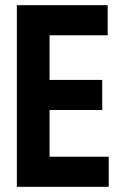

<svg xmlns="http://www.w3.org/2000/svg" viewBox="-20 -720 470 740"><path d="M45 -700H395V-584H171V-412H374V-296H171V-116H399V0H45Z"/></svg>

Font: PT Sans Narrow
Style: Bold
Weight: 700
Width: 3
Designer: A.Korolkova, O.Umpeleva, V.Yefimov
Foundry: ParaType Ltd
Version: Version 2.003W OFL